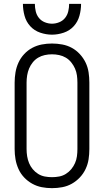

<svg xmlns="http://www.w3.org/2000/svg" viewBox="-20 -969 540 997"><path d="M250 8Q277 8 303.5 3Q330 -2 353 -15Q376 -28 394.5 -47.5Q413 -67 424.5 -91.5Q436 -116 440 -142Q444 -168 444 -195V-540Q444 -567 440 -593.5Q436 -620 424.5 -644Q413 -668 394.5 -688Q376 -708 353 -720.5Q330 -733 303.5 -738Q277 -743 250 -743Q223 -743 197 -738Q171 -733 147.5 -720.5Q124 -708 105.5 -688Q87 -668 76 -644Q65 -620 60.5 -593.5Q56 -567 56 -540V-195Q56 -168 60.5 -142Q65 -116 76 -91.5Q87 -67 105.5 -47.5Q124 -28 147.5 -15Q171 -2 197 3Q223 8 250 8ZM250 -49Q231 -49 212.5 -52.5Q194 -56 178 -66Q162 -76 150 -90.5Q138 -105 131 -122Q124 -139 121 -157.5Q118 -176 118 -195V-540Q118 -559 121 -577.5Q124 -596 131 -613Q138 -630 150 -645Q162 -660 178 -669.5Q194 -679 212.5 -683Q231 -687 250 -687Q269 -687 287.5 -683Q306 -679 322 -669.5Q338 -660 350 -645Q362 -630 369.5 -613Q377 -596 379.5 -577.5Q382 -559 382 -540V-195Q382 -176 379.5 -157.5Q377 -139 369.5 -122Q362 -105 350 -90.5Q338 -76 322 -66Q306 -56 287.5 -52.5Q269 -49 250 -49ZM250 -789Q281 -789 311.5 -799.5Q342 -810 363 -833Q384 -856 392.5 -887Q401 -918 401 -949H339Q339 -930 334.5 -910.5Q330 -891 318 -876Q306 -861 287.5 -853.5Q269 -846 250 -846Q231 -846 212.5 -853.5Q194 -861 182 -876Q170 -891 165.5 -910.5Q161 -930 161 -949H99Q99 -918 107.5 -887Q116 -856 137 -833Q158 -810 188.5 -799.5Q219 -789 250 -789Z"/></svg>

Font: Iosevka SS09 Light
Style: Regular
Weight: 300
Monospace: yes
Designer: Belleve Invis
Foundry: Belleve Invis
Version: Version 5.2.1; ttfautohint (v1.8.3)